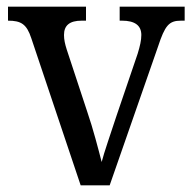

<svg xmlns="http://www.w3.org/2000/svg" viewBox="-20 -556 577 576"><path d="M74 -441 222 0H309L454 -416C475 -480 487 -494 523 -494H534V-536H339V-494H346C384 -494 404 -480 404 -451C404 -435 400 -418 393 -395L329 -207C312 -155 292 -98 285 -70C276 -105 259 -171 242 -220L180 -408C175 -424 172 -437 172 -451C172 -480 189 -494 225 -494H238V-536H4V-494C43 -494 60 -484 74 -441Z"/></svg>

Font: Noto Serif Bengali SemiCondensed
Style: Regular
Weight: 400
Width: 4
Designer: Juan Bruce, Universal Thirst, Indian Type Foundry and the Monotype Design Team.
Foundry: Monotype Imaging Inc.
Version: Version 2.003